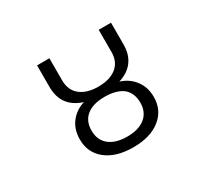

<svg xmlns="http://www.w3.org/2000/svg" viewBox="-146 -959 1293 1199"><g transform="rotate(-30 500.0 -360.0)"><path d="M634.8 -315.4Q587.9 -351.6 502.9 -351.6Q418 -351.6 372.6 -314.5Q327.1 -277.3 327.1 -209Q327.1 -140.6 373.5 -103Q419.9 -65.4 502.9 -65.4Q585.9 -65.4 632.3 -103Q678.7 -140.6 678.7 -209Q678.7 -277.3 634.8 -315.4ZM236.3 -577.1V-732.4H325.2V-572.3Q325.2 -502 372.6 -463.9Q419.9 -425.8 502.9 -425.8Q585.9 -425.8 633.3 -463.9Q680.7 -502 680.7 -572.3V-732.4H769.5V-577.1Q769.5 -431.6 630.9 -387.7Q690.4 -369.1 727.5 -323.2Q769.5 -271.5 769.5 -197.3Q769.5 -102.5 697.8 -45.4Q626 11.7 502.9 11.7Q379.9 11.7 308.1 -44.9Q236.3 -101.6 236.3 -197.3Q236.3 -273.4 278.3 -324.2Q315.4 -369.1 375 -387.7Q236.3 -431.6 236.3 -577.1Z"/></g></svg>

Font: Gen Shin Gothic Monospace Regular
Style: Regular
Weight: 400
Designer: [Source Han Sans]
Ryoko NISHIZUKA  (kana & ideographs); Paul D. Hunt (Latin, Greek & Cyrillic); Wenlong ZHANG  (bopomofo
Version: Version 1.002.20150607